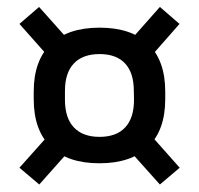

<svg xmlns="http://www.w3.org/2000/svg" viewBox="-20 -576 558 538"><path d="M258.5 -118.5Q169 -118.5 121.8 -165Q74.5 -211.5 74.5 -298V-319.5Q74.5 -406 122 -452.2Q169.5 -498.5 259 -498.5Q348.5 -498.5 395.8 -452.2Q443 -406 443 -319.5V-298Q443 -211.5 395.5 -165Q348 -118.5 258.5 -118.5ZM259 -192.5Q306 -192.5 330.8 -219Q355.5 -245.5 355.5 -296.5L355 -321Q355 -372 330.5 -398.2Q306 -424.5 259 -424.5Q212 -424.5 187 -398.2Q162 -372 162 -321V-296.5Q162 -245.5 187 -219Q212 -192.5 259 -192.5ZM335 -163 389.5 -212 483.5 -106 428 -59ZM130 -213 182.5 -163 90 -59 34.5 -106ZM181 -454 124.5 -407.5 34.5 -509 89.5 -556.5ZM389 -402 335 -451.5 428 -556.5 483 -509Z"/></svg>

Font: Anek Devanagari Medium
Style: Regular
Weight: 500
Designer: Kailash Malviya (Devanagari) & Yesha Goshar (Latin)
Foundry: Ek Type
Version: Version 1.003